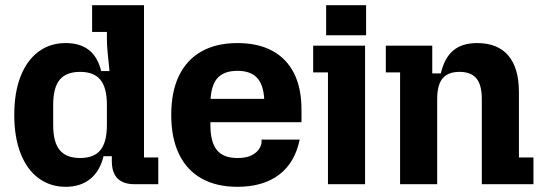

<svg xmlns="http://www.w3.org/2000/svg" viewBox="-20 -710 2090 740"><path d="M233 10Q174 10 129 -23Q84 -56 59.5 -118.5Q35 -181 35 -267Q35 -354 59.5 -416Q84 -478 128.5 -511Q173 -544 233 -544Q289 -544 323 -517Q357 -490 370 -436H402Q397 -483 394.5 -511Q392 -539 392 -562V-587H335V-690H535V-103H590V0H499Q411 0 411 -89V-108H379Q365 -50 327.5 -20Q290 10 233 10ZM289 -101Q342 -101 367 -131.5Q392 -162 392 -228V-306Q392 -372 367 -402.5Q342 -433 288.8 -433Q235 -433 210 -402.5Q185 -372 185 -306V-228Q185 -162 210.2 -131.5Q235.4 -101 289 -101Z M895 10Q814 10 757 -22Q700 -54 670 -116Q640 -178 640 -267Q640 -357 670 -418.5Q700 -480 757 -512Q814 -544 895 -544Q974 -544 1029 -514.5Q1084 -485 1113 -428Q1142 -371 1142 -287V-239H731V-329H1094L999 -275V-309Q999 -376 974 -406.5Q949 -437 895 -437Q841 -437 816 -406.5Q791 -376 791 -309V-228Q791 -162 816 -131.5Q841 -101 895 -101Q930 -101 950 -111.5Q970 -122 979 -136.5Q988 -151 988 -162V-172H1135Q1117 -83 1055.5 -36.5Q994 10 895 10Z M1244 0V-431H1187V-534H1387V0ZM1237 -574V-690H1391V-574Z M1522 0V-431H1467V-534H1646V-427H1679Q1693 -487 1727 -515.5Q1761 -544 1819 -544Q1898 -544 1939 -496Q1980 -448 1980 -355V-103H2036V0H1837V-328Q1837 -383.1 1816 -408Q1795 -433 1751 -433Q1707 -433 1686 -408Q1665 -383.1 1665 -328V0Z"/></svg>

Font: Mozilla Headline ExtraLight
Style: Regular
Weight: 200
Designer: Studio DRAMA
Foundry: Studio DRAMA
Version: Version 1.000